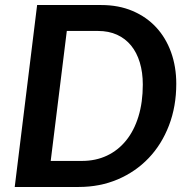

<svg xmlns="http://www.w3.org/2000/svg" viewBox="-20 -743 748 763"><path d="M680.5 -410Q680.5 -320 651.5 -244.5Q622.5 -169 570.8 -114.8Q519 -60.5 448 -30.2Q377 0 293 0H38.5L127.5 -723H382.5Q451.5 -723 506.8 -699.5Q562 -676 600.5 -634.5Q639 -593 659.8 -535.5Q680.5 -478 680.5 -410ZM547.5 -407Q547.5 -455.5 535.5 -495Q523.5 -534.5 500.8 -562.2Q478 -590 445 -605Q412 -620 369.5 -620H245.5L181.5 -103.5H306Q360.5 -103.5 405 -124.5Q449.5 -145.5 481.2 -184.8Q513 -224 530.2 -280.2Q547.5 -336.5 547.5 -407Z"/></svg>

Font: Lato 2
Style: Bold Italic
Weight: 700
Italic angle: -7°
Designer: Lukasz Dziedzic with Adam Twardoch and Botio Nikoltchev
Foundry: tyPoland Lukasz Dziedzic
Version: Version 2.015; 2015-08-06; http://www.latofonts.com/